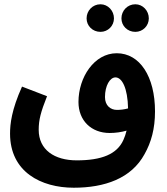

<svg xmlns="http://www.w3.org/2000/svg" viewBox="-20 -690 780 898"><path d="M613 -541C648 -541 676 -569 676 -604C676 -640 648 -670 613 -670C576 -670 548 -640 548 -604C548 -569 576 -541 613 -541ZM450 -541C485 -541 513 -569 513 -604C513 -640 485 -670 450 -670C413 -670 385 -640 385 -604C385 -569 413 -541 450 -541ZM325 188C469 188 594 145 656 31C687 -24 705 -87 705 -169C705 -332 634 -441 526 -441C421 -441 347 -329 347 -213C347 -126 407 -68 493 -68C520 -68 548 -72 572 -79C568 -63 563 -48 557 -35C527 31 456 60 339 60C235 60 161 11 161 -83C161 -130 171 -167 200 -240L83 -285C34 -176 27 -110 27 -65C27 114 172 188 325 188ZM471 -236C471 -289 494 -328 520 -328C551 -328 577 -278 579 -183C561 -178 543 -176 527 -176C497 -176 471 -196 471 -236Z"/></svg>

Font: Noto Sans Arabic UI XCn
Style: Bold
Weight: 700
Width: 2
Designer: Monotype Design Team, Nadine Chahine and Nizar Qandah
Foundry: Monotype Imaging Inc.
Version: Version 2.010